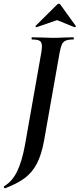

<svg xmlns="http://www.w3.org/2000/svg" viewBox="-52 -827 430 1040"><path d="M-30 182Q15 155 41 101Q67 47 83 -40L172 -544Q175 -564 175 -576Q175 -598 163.5 -605.5Q152 -613 122 -613Q119 -613 119 -619Q119 -625 122 -625L167 -624Q207 -622 232 -622Q261 -622 301 -624L345 -625Q348 -625 348 -619Q348 -613 345 -613Q318 -613 304 -607Q290 -601 283.5 -587Q277 -573 271 -542L187 -67Q173 11 147.5 59.5Q122 108 81.5 138Q41 168 -25 193Q-27 194 -30 189Q-33 184 -30 182ZM146 -680Q143 -680 141 -682.5Q139 -685 141 -687L257 -802Q262 -807 266 -807Q272 -807 275 -802L358 -687L359 -685Q359 -683 356 -681Q353 -679 351 -680L257 -718L147 -680Z"/></svg>

Font: Cormorant Garamond
Style: Bold Italic
Weight: 700
Italic angle: -10°
Designer: Christian Thalmann (Catharsis Fonts)
Foundry: Catharsis Fonts
Version: Version 4.000